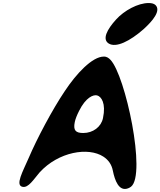

<svg xmlns="http://www.w3.org/2000/svg" viewBox="-20 -1220 1058 1266"><path d="M129 12C167 20 201 -36 241 -83C366 -220 563 -252 662 -187C694 -166 716 -136 724 -95C737 -30 764 44 824 22C831 19 838 16 844 11C946 -69 807 -724 708 -826C698 -836 686 -847 665 -847C588 -847 483 -734 407 -619C326 -499 223 -305 169 -178C131 -90 78 2 129 12ZM620 -591C648 -584 680 -539 659 -441C647 -383 593 -343 529 -343C478 -343 462 -361 473 -415C477 -435 487 -460 501 -488C546 -579 596 -597 620 -591ZM697 -933C746 -903 837 -949 926 -1027C988 -1083 1043 -1150 1005 -1187C994 -1197 978 -1200 960 -1200C890 -1200 799 -1151 745 -1091C686 -1026 652 -961 697 -933Z"/></svg>

Font: Venom Sans
Style: BdObl
Weight: 700
Version: Version 1.001